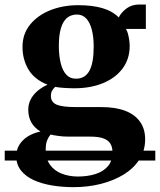

<svg xmlns="http://www.w3.org/2000/svg" viewBox="-58 -560 692 832"><path d="M615 93V135.5H-37.5V93ZM261 251Q213 251 168.5 243.8Q124 236.5 89 220.8Q54 205 33.2 179.2Q12.5 153.5 12.5 116.5Q12.5 89 26 67.2Q39.5 45.5 63.2 30.8Q87 16 117.5 10Q90.5 -6.5 77.5 -30Q64.5 -53.5 64.5 -84.5Q64.5 -108.5 74.8 -128.8Q85 -149 103.8 -165.2Q122.5 -181.5 148 -193Q91 -215.5 65.2 -259Q39.5 -302.5 39.5 -356.5Q39.5 -413 72.5 -453.5Q105.5 -494 160.2 -515.8Q215 -537.5 280.5 -537.5Q341.5 -537.5 385 -525Q428.5 -512.5 456.5 -484.5Q468 -507 490.8 -523.8Q513.5 -540.5 546 -540.5H574V-434.5H487.5Q492.5 -428 496 -415.2Q499.5 -402.5 501.8 -387.8Q504 -373 504 -361Q504 -304.5 473.2 -263.2Q442.5 -222 388.5 -199.8Q334.5 -177.5 264.5 -177.5Q243 -177.5 220.2 -179Q197.5 -180.5 181 -183.5Q172 -175 167.2 -166Q162.5 -157 162.5 -144Q162.5 -118 186.5 -107Q210.5 -96 271.5 -96H380.5Q442.5 -96 484.8 -79.8Q527 -63.5 549 -32.2Q571 -1 571 43.5Q571 92 546.5 130.5Q522 169 478.8 195.8Q435.5 222.5 379.5 236.8Q323.5 251 261 251ZM278 205Q322 205 356.2 194Q390.5 183 410 159.8Q429.5 136.5 429.5 100Q429.5 77 419.8 61.8Q410 46.5 388.8 39.2Q367.5 32 333 32H238.5Q216 32 196 29.2Q176 26.5 161 23Q152.5 33 146.2 48.2Q140 63.5 140 89Q140 128 158.5 153.8Q177 179.5 208.2 192Q239.5 204.5 278 205ZM271 -219Q310.5 -219 329.2 -253Q348 -287 348 -358Q348 -399.5 340 -430.8Q332 -462 316 -479.5Q300 -497 275.5 -497Q250 -497 232.5 -482.5Q215 -468 206 -438Q197 -408 197 -361.5Q197 -320 204.8 -287.5Q212.5 -255 228.8 -237Q245 -219 271 -219Z"/></svg>

Font: Merriweather 96pt ExtraBold
Style: Regular
Weight: 800
Version: Version 2.100